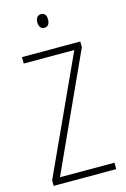

<svg xmlns="http://www.w3.org/2000/svg" viewBox="-135 -972 676 1034"><g transform="rotate(-15 202.5 -455.5)"><path d="M203 -911C181 -911 173 -893 173 -873C173 -851 183 -835 203 -835C223 -835 233 -850 233 -874C233 -894 226 -911 203 -911ZM379 0V-36H75L370 -682V-714H45V-678H327L30 -31V0Z"/></g></svg>

Font: Noto Sans Sinhala UI Condensed ExtraLight
Style: Regular
Weight: 200
Width: 3
Designer: Jelle Bosma - Monotype Design Team
Foundry: Monotype Imaging Inc.
Version: Version 2.006